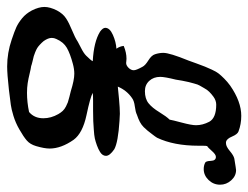

<svg xmlns="http://www.w3.org/2000/svg" viewBox="-161 -343 697 539"><g transform="rotate(90 187.5 -73.5)"><path d="M133.8 -174.8Q133.8 -156.2 145 -144Q156.2 -131.8 173.8 -131.8Q195.3 -131.8 208 -142.1Q220.7 -152.3 232.9 -172.4Q245.1 -192.4 253.9 -201.2Q254.9 -208 262.2 -235.4Q269.5 -262.7 269.5 -275.4Q269.5 -293.9 259.8 -312.5Q249 -332 211.9 -332Q200.2 -332 189.5 -324.2Q181.6 -318.4 175.8 -312.5Q169.9 -306.6 165.5 -298.3Q161.1 -290 158.2 -285.6Q155.3 -281.2 152.3 -269.5Q149.4 -257.8 148.4 -254.9Q147.5 -252 144.5 -236.3Q141.6 -220.7 141.6 -218.8Q133.8 -187.5 133.8 -174.8ZM27.3 117.2Q24.4 123 24.4 129.9Q24.4 139.6 33.2 152.3Q38.1 158.2 43.5 163.1Q48.8 168 52.7 170.4Q56.6 172.9 64.9 176.3Q73.2 179.7 75.7 180.2Q78.1 180.7 89.8 183.6Q101.6 186.5 103.5 187.5Q111.3 188.5 125 191.9Q138.7 195.3 151.4 197.3Q164.1 199.2 178.7 199.2Q205.1 199.2 232.4 193.4Q250 178.7 250 153.3Q250 131.8 238.3 111.3Q234.4 104.5 229.5 99.1Q224.6 93.8 216.8 89.8Q209 85.9 205.1 84.5Q201.2 83 189.5 80.1Q177.7 77.1 173.8 76.2Q142.6 66.4 125 66.4Q112.3 66.4 97.7 70.3Q68.4 78.1 52.2 87.4Q36.1 96.7 27.3 117.2ZM436.5 -342.8Q436.5 -324.2 423.3 -310.5Q410.2 -296.9 392.6 -296.9Q382.8 -296.9 375 -300.8Q370.1 -302.7 369.6 -316.9Q369.1 -331.1 358.4 -331.1Q351.6 -331.1 341.8 -319.8Q332 -308.6 328.1 -306.6Q327.1 -303.7 327.1 -293V-282.2Q327.1 -212.9 304.7 -166Q301.8 -161.1 294.9 -152.3Q288.1 -143.6 284.7 -139.2Q281.2 -134.8 274.9 -128.4Q268.6 -122.1 260.3 -117.7Q252 -113.3 240.2 -109.4Q232.4 -105.5 216.8 -103.5Q201.2 -101.6 193.4 -95.7Q171.9 -81.1 161.1 -55.7Q169.9 -56.6 195.8 -59.1Q221.7 -61.5 237.3 -61.5Q240.2 -61.5 246.6 -61Q252.9 -60.5 256.8 -60.5Q317.4 -56.6 336.9 -45.9Q355.5 -33.2 355.5 -22.5Q355.5 -12.7 344.7 -5.9Q336.9 -1 326.2 2.9Q315.4 6.8 306.6 8.8Q297.9 10.7 281.7 11.7Q265.6 12.7 257.8 13.2Q250 13.7 229 13.7Q208 13.7 201.2 13.7Q185.5 13.7 178.7 14.6Q190.4 21.5 241.2 32.2Q292 43 310.5 68.4Q335 103.5 335 135.7Q335 150.4 328.1 173.8Q323.2 190.4 312.5 199.7Q301.8 209 281.2 220.7Q262.7 231.4 243.2 237.3Q223.6 243.2 212.4 244.6Q201.2 246.1 169.9 250Q126 254.9 104.5 254.9Q66.4 254.9 29.3 242.2Q5.9 234.4 -5.9 229Q-17.6 223.6 -30.8 212.9Q-43.9 202.1 -52.7 185.5Q-62.5 166 -62.5 150.4Q-62.5 134.8 -52.7 115.2Q-43.9 98.6 -30.8 89.8Q-17.6 81.1 2.9 72.8Q23.4 64.5 35.2 56.6Q40 53.7 53.7 46.9Q67.4 40 74.2 33.2Q87.9 19.5 89.8 14.6Q35.2 11.7 6.8 -5.9Q-3.9 -13.7 -3.9 -20.5Q-3.9 -33.2 16.1 -42Q36.1 -50.8 54.7 -51.8Q47.9 -61.5 46.9 -72.3Q65.4 -80.1 83 -80.1Q85.9 -80.1 89.8 -79.6Q93.8 -79.1 94.7 -79.1Q101.6 -79.1 108.4 -85.9Q115.2 -92.8 115.2 -100.6Q115.2 -107.4 105.5 -125Q101.6 -132.8 87.4 -141.6Q73.2 -150.4 70.3 -160.2Q66.4 -171.9 66.4 -183.6Q66.4 -201.2 87.9 -253.9Q89.8 -259.8 96.2 -276.9Q102.5 -293.9 105 -300.3Q107.4 -306.6 113.3 -319.3Q119.1 -332 124.5 -338.9Q129.9 -345.7 138.7 -354.5Q147.5 -363.3 158.2 -371.1Q203.1 -402.3 243.2 -402.3Q266.6 -402.3 287.1 -394.5Q294.9 -391.6 301.3 -376.5Q307.6 -361.3 316.4 -359.4H320.3Q329.1 -359.4 341.8 -370.1Q354.5 -380.9 363.3 -382.8Q392.6 -387.7 395.5 -387.7Q412.1 -387.7 424.3 -374Q436.5 -360.4 436.5 -342.8Z"/></g></svg>

Font: Essays1743
Style: Italic
Weight: 500
Italic angle: -10°
Designer: Based on the typeface in a 1743 English translation of the essays of Montaigne.  PostScript/TrueType font designed by Jo
Version: Version 002.100